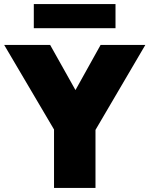

<svg xmlns="http://www.w3.org/2000/svg" viewBox="-32 -920 731 940"><path d="M232.5 0V-286L-11.5 -700H213.5L337.5 -479L460.5 -700H679.5L435.5 -284V0ZM133.5 -782V-900H533.5V-782Z"/></svg>

Font: Geologica Cursive Black
Style: Regular
Weight: 900
Designer: Sindre Bremnes, Frode Helland
Foundry: Monokrom Skriftforlag AS
Version: Version 1.010;gftools[0.9.28]